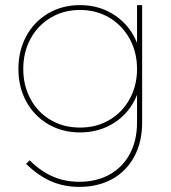

<svg xmlns="http://www.w3.org/2000/svg" viewBox="-20 -537 670 751"><path d="M536 -517V-58Q536 18 505.5 75Q475 132 419.5 163Q364 194 290 194Q229 194 178.5 171.5Q128 149 82 104L96 90Q138 132 185.5 153Q233 174 290 174Q358 174 409 145.5Q460 117 488 64.5Q516 12 516 -58V-166Q489 -98 429.5 -58.5Q370 -19 293 -19Q224 -19 169 -51Q114 -83 83 -139.5Q52 -196 52 -267Q52 -339 83 -396Q114 -453 169 -485Q224 -517 293 -517Q370 -517 429.5 -477Q489 -437 516 -369V-517ZM516 -267Q516 -333 487 -385.5Q458 -438 407.5 -468Q357 -498 293 -498Q229 -498 178.5 -468Q128 -438 99.5 -385.5Q71 -333 71 -267Q71 -202 99.5 -149.5Q128 -97 178.5 -67.5Q229 -38 293 -38Q357 -38 407.5 -67.5Q458 -97 487 -149.5Q516 -202 516 -267Z"/></svg>

Font: Montserrat-Arabic Thin
Style: Regular
Weight: 250
Designer: Mohamed Gaber
Foundry: Kief Type Foundry
Version: Version 5.008